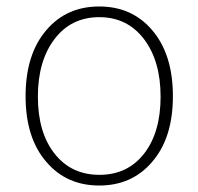

<svg xmlns="http://www.w3.org/2000/svg" viewBox="-20 -560 613 593"><path d="M124 -59Q59 -133 59 -263Q59 -393 124 -468Q186 -540 286.5 -540Q387 -540 449 -468Q514 -393 514 -263Q514 -133 449 -59Q387 13 286.5 13Q186 13 124 -59ZM148.5 -85.5Q200 -20 287 -20Q374 -20 425 -85.5Q476 -151 476 -261.5Q476 -372 424.5 -439.5Q373 -507 286.5 -507Q200 -507 148.5 -439.5Q97 -372 97 -261.5Q97 -151 148.5 -85.5Z"/></svg>

Font: Resource Han Rounded JP ExtraLight
Style: Regular
Weight: 250
Designer: Cyano Hao (round all glyphs); Ryoko NISHIZUKA 西塚涼子 (kana, bopomofo & ideographs); Paul D. Hunt (Latin, Greek & Cyrillic)
Foundry: Cyano Hao
Version: 0.990